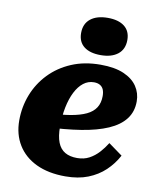

<svg xmlns="http://www.w3.org/2000/svg" viewBox="-88 -852 777 936"><g transform="rotate(10 300.5 -384.5)"><path d="M299 14Q215 14 155 -14.5Q95 -43 63 -95Q31 -147 31 -216Q31 -283 54.5 -343.5Q78 -404 123 -451Q168 -498 231.5 -525Q295 -552 375 -552Q445 -552 490 -532.5Q535 -513 557 -480Q579 -447 579 -406Q579 -355 551 -318.5Q523 -282 469 -258.5Q415 -235 337 -222.5Q259 -210 157 -206L161 -275Q226 -277 273 -285Q320 -293 350.5 -307.5Q381 -322 396 -345.5Q411 -369 411 -403Q411 -422 405.5 -435Q400 -448 388 -455Q376 -462 358 -462Q329 -462 306 -444Q283 -426 266.5 -393.5Q250 -361 241 -317Q232 -273 232 -221Q232 -172 244 -142Q256 -112 280 -98Q304 -84 340 -84Q374 -84 400 -98Q426 -112 446.5 -134.5Q467 -157 483 -183L552 -133Q529 -90 494 -57Q459 -24 411 -5Q363 14 299 14ZM366 -598Q420 -598 451 -622.5Q482 -647 482 -693Q482 -737 452.5 -760Q423 -783 370 -783Q316 -783 285 -758.5Q254 -734 254 -688Q254 -644 283.5 -621Q313 -598 366 -598Z"/></g></svg>

Font: Roboto Serif 20pt ExtraBold
Style: Italic
Weight: 800
Italic angle: -10°
Version: Version 1.007